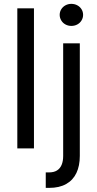

<svg xmlns="http://www.w3.org/2000/svg" viewBox="-20 -749 489 969"><path d="M151.4 0V-707H67.4V0ZM382.8 -530.3H298.8V38.1C298.8 55.7 296.2 70.6 291 83C285.8 95.4 278 104.8 267.6 111.3C257.2 117.8 243.8 121.1 227.5 121.1H210.9V199.2H228.5C262.4 199.2 290.9 192.7 314 179.7C337.1 166.7 354.3 148.1 365.7 124C377.1 99.9 382.8 71.3 382.8 38.1ZM310.5 -625.5C319.7 -620.6 329.4 -618.2 339.8 -618.2C350.9 -618.2 361 -620.6 370.1 -625.5C379.2 -630.4 386.4 -637.2 391.6 -646C396.8 -654.8 399.4 -664.1 399.4 -673.8C399.4 -684.2 396.8 -693.7 391.6 -702.1C386.4 -710.6 379.2 -717.3 370.1 -722.2C361 -727.1 350.9 -729.5 339.8 -729.5C329.4 -729.5 319.7 -727.1 310.5 -722.2C301.4 -717.3 294.3 -710.6 289.1 -702.1C283.9 -693.7 281.2 -684.2 281.2 -673.8C281.2 -664.1 283.9 -654.8 289.1 -646C294.3 -637.2 301.4 -630.4 310.5 -625.5Z"/></svg>

Font: Pretendard Variable
Style: Regular
Weight: 400
Designer: Base glyphs from Inter by Rasmus Andersson; Hangeul glyphs from Noto Sans CJK(Source Han Sans) by Jang Soo-young and Kan
Foundry: Kil Hyung-jin
Version: Version 1.309;Glyphs 3.2 (3225)